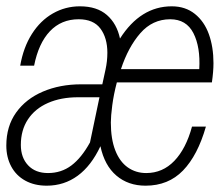

<svg xmlns="http://www.w3.org/2000/svg" viewBox="-33 -576 703 608"><path d="M307 -409Q307 -456 285 -485.5Q263 -515 216 -515Q161 -515 125 -477Q89 -439 75 -368H31Q41 -426 68 -468.5Q95 -511 134.5 -533.5Q174 -556 220 -556Q274 -556 305.5 -528.5Q337 -501 347 -454Q412 -556 511 -556Q554 -556 584 -532Q614 -508 628.5 -467.5Q643 -427 643 -376Q643 -350 638 -315H337Q327 -277 322.5 -242.5Q318 -208 318 -188Q318 -136 332 -100Q346 -64 371.5 -46Q397 -28 430 -28Q482 -28 519 -66.5Q556 -105 575 -175H619Q593 -84 546.5 -36Q500 12 428 12Q373 12 335.5 -20Q298 -52 285 -113Q256 -51 213 -19.5Q170 12 115 12Q76 12 47 -4Q18 -20 2.5 -49Q-13 -78 -13 -115Q-13 -176 18 -219.5Q49 -263 103 -286Q157 -309 224 -309H291L301 -355Q307 -382 307 -409ZM119 -28Q161 -28 193 -52Q225 -76 252 -125L282 -268H214Q160 -268 119 -250Q78 -232 55.5 -198Q33 -164 33 -117Q33 -77 56 -52.5Q79 -28 119 -28ZM598 -357Q602 -427 579.5 -471Q557 -515 506 -515Q450 -515 411.5 -471Q373 -427 350 -357Z"/></svg>

Font: Azeret Mono Thin
Style: Italic
Weight: 100
Italic angle: -12°
Designer: Martin Vácha
Foundry: Displaay
Version: Version 1.000; Glyphs 3.0.3, build 3074